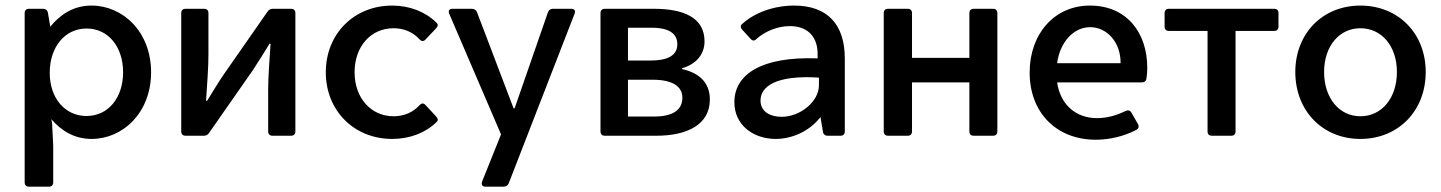

<svg xmlns="http://www.w3.org/2000/svg" viewBox="-20 -497 5275 703"><path d="M315.4 -476.6C249 -476.6 201.2 -444.3 164.1 -399.4L155.3 -451.2C153.3 -460 146.5 -464.8 137.7 -464.8H85.9C76.2 -464.8 70.3 -459 70.3 -449.2V170.9C70.3 180.7 76.2 186.5 85.9 186.5H159.2C168.9 186.5 174.8 180.7 174.8 170.9V36.1L170.9 -42C170.9 -48.8 168.9 -53.7 168 -60.5C204.1 -18.6 252 11.7 315.4 11.7C428.7 11.7 533.2 -83 533.2 -232.4C533.2 -381.8 428.7 -476.6 315.4 -476.6ZM296.9 -72.3C217.8 -72.3 162.1 -137.7 162.1 -230.5C162.1 -325.2 217.8 -392.6 296.9 -392.6C376 -392.6 430.7 -326.2 430.7 -232.4C430.7 -138.7 376 -72.3 296.9 -72.3Z M643.6 -449.2V-15.6C643.6 -5.9 649.4 0 659.2 0H726.6C734.4 0 740.2 -2.9 745.1 -9.8L905.3 -239.3C922.9 -265.6 950.2 -309.6 966.8 -336.9H970.7C966.8 -277.3 961.9 -216.8 961.9 -168V-15.6C961.9 -5.9 967.8 0 977.5 0H1045.9C1055.7 0 1061.5 -5.9 1061.5 -15.6V-449.2C1061.5 -459 1055.7 -464.8 1045.9 -464.8H978.5C970.7 -464.8 964.8 -461.9 960 -455.1L800.8 -226.6C782.2 -200.2 755.9 -156.2 738.3 -127.9H734.4C738.3 -186.5 743.2 -249 743.2 -297.9V-449.2C743.2 -459 737.3 -464.8 727.5 -464.8H659.2C649.4 -464.8 643.6 -459 643.6 -449.2Z M1416 11.7C1480.5 11.7 1538.1 -10.7 1578.1 -49.8C1585 -55.7 1584 -62.5 1577.1 -70.3L1538.1 -112.3C1531.2 -120.1 1523.4 -120.1 1515.6 -111.3C1492.2 -85.9 1460 -71.3 1420.9 -71.3C1338.9 -71.3 1278.3 -137.7 1278.3 -232.4C1278.3 -327.1 1337.9 -393.6 1420.9 -393.6C1460 -393.6 1492.2 -378.9 1515.6 -353.5C1523.4 -344.7 1531.2 -344.7 1538.1 -352.5L1577.1 -393.6C1584 -401.4 1585 -408.2 1577.1 -415C1537.1 -454.1 1479.5 -476.6 1416 -476.6C1276.4 -476.6 1172.9 -373 1172.9 -232.4C1172.9 -91.8 1276.4 11.7 1416 11.7Z M1757.8 186.5H1824.2C1833 186.5 1839.8 181.6 1842.8 173.8L2084 -447.3C2087.9 -459 2083 -464.8 2071.3 -464.8H2003.9C1995.1 -464.8 1989.3 -460 1986.3 -452.1L1864.3 -100.6H1860.4L1726.6 -452.1C1723.6 -460 1716.8 -464.8 1708 -464.8H1636.7C1625 -464.8 1620.1 -458 1625 -446.3L1814.5 -4.9L1745.1 168C1741.2 178.7 1746.1 186.5 1757.8 186.5Z M2178.7 -449.2V-15.6C2178.7 -5.9 2184.6 0 2194.3 0H2382.8C2495.1 0 2579.1 -40 2579.1 -132.8C2579.1 -199.2 2534.2 -231.4 2477.5 -244.1V-247.1C2530.3 -262.7 2559.6 -298.8 2559.6 -345.7C2559.6 -433.6 2481.4 -464.8 2374 -464.8H2194.3C2184.6 -464.8 2178.7 -459 2178.7 -449.2ZM2361.3 -275.4H2279.3V-395.5H2365.2C2431.6 -395.5 2460 -373 2460 -335C2460 -297.9 2431.6 -275.4 2361.3 -275.4ZM2374 -70.3H2279.3V-205.1H2370.1C2443.4 -205.1 2478.5 -179.7 2478.5 -139.6C2478.5 -95.7 2446.3 -70.3 2374 -70.3Z M2887.7 -476.6C2813.5 -476.6 2741.2 -450.2 2696.3 -408.2C2690.4 -402.3 2691.4 -394.5 2698.2 -387.7L2728.5 -354.5C2735.4 -346.7 2743.2 -346.7 2750 -354.5C2780.3 -381.8 2826.2 -401.4 2872.1 -401.4C2942.4 -401.4 2975.6 -356.4 2973.6 -294.9V-283.2C2764.6 -291 2668.9 -222.7 2668.9 -123C2668.9 -37.1 2740.2 11.7 2820.3 11.7C2882.8 11.7 2945.3 -18.6 2983.4 -67.4H2984.4L2993.2 -14.6C2994.1 -5.9 3001 0 3009.8 0H3057.6C3067.4 0 3073.2 -5.9 3073.2 -15.6V-283.2C3073.2 -407.2 3009.8 -476.6 2887.7 -476.6ZM2841.8 -69.3C2804.7 -69.3 2764.6 -85 2764.6 -128.9C2764.6 -181.6 2823.2 -222.7 2978.5 -212.9V-184.6C2978.5 -126 2911.1 -69.3 2841.8 -69.3Z M3215.8 -449.2V-15.6C3215.8 -5.9 3221.7 0 3231.4 0H3303.7C3313.5 0 3319.3 -5.9 3319.3 -15.6V-195.3H3529.3V-15.6C3529.3 -5.9 3535.2 0 3544.9 0H3616.2C3626 0 3631.8 -5.9 3631.8 -15.6V-449.2C3631.8 -459 3626 -464.8 3616.2 -464.8H3544.9C3535.2 -464.8 3529.3 -459 3529.3 -449.2V-285.2H3319.3V-449.2C3319.3 -459 3313.5 -464.8 3303.7 -464.8H3231.4C3221.7 -464.8 3215.8 -459 3215.8 -449.2Z M4180.7 -248C4180.7 -378.9 4104.5 -476.6 3970.7 -476.6C3839.8 -476.6 3750 -372.1 3750 -231.4C3750 -85 3847.7 14.6 3992.2 14.6C4044.9 14.6 4097.7 1 4140.6 -21.5C4149.4 -26.4 4151.4 -34.2 4146.5 -43L4123 -84C4118.2 -92.8 4110.4 -94.7 4101.6 -90.8C4061.5 -71.3 4028.3 -64.5 3996.1 -64.5C3918.9 -64.5 3862.3 -114.3 3850.6 -195.3H4161.1C4169.9 -195.3 4176.8 -200.2 4177.7 -210C4179.7 -222.7 4180.7 -236.3 4180.7 -248ZM4083 -265.6H3850.6C3861.3 -344.7 3912.1 -397.5 3971.7 -397.5C4033.2 -397.5 4084 -341.8 4083 -265.6Z M4401.4 -383.8V-15.6C4401.4 -5.9 4407.2 0 4417 0H4488.3C4498 0 4503.9 -5.9 4503.9 -15.6V-383.8H4645.5C4655.3 -383.8 4661.1 -389.6 4661.1 -399.4V-449.2C4661.1 -459 4655.3 -464.8 4645.5 -464.8H4259.8C4250 -464.8 4244.1 -459 4244.1 -449.2V-399.4C4244.1 -389.6 4250 -383.8 4259.8 -383.8Z M4960.9 11.7C5099.6 11.7 5200.2 -90.8 5200.2 -233.4C5200.2 -375 5099.6 -476.6 4960.9 -476.6C4823.2 -476.6 4722.7 -375 4722.7 -233.4C4722.7 -90.8 4823.2 11.7 4960.9 11.7ZM4960.9 -71.3C4883.8 -71.3 4828.1 -137.7 4828.1 -233.4C4828.1 -328.1 4883.8 -393.6 4960.9 -393.6C5039.1 -393.6 5094.7 -328.1 5094.7 -233.4C5094.7 -137.7 5039.1 -71.3 4960.9 -71.3Z"/></svg>

Font: Ed Sans Neue Medium
Style: Regular
Weight: 500
Designer: Stephen Hutchings
Version: Version 1.004;PS 001.004;hotconv 1.0.88;makeotf.lib2.5.64775